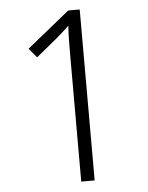

<svg xmlns="http://www.w3.org/2000/svg" viewBox="-52 -757 615 799"><g transform="rotate(-5 255.5 -357.0)"><path d="M311 0H255V-528Q255 -567 255.5 -595.5Q256 -624 258 -651Q246 -639 234.5 -629Q223 -619 206 -604L117 -531L85 -570L263 -714H311Z"/></g></svg>

Font: Noto Sans Arabic SemCond Light
Style: Regular
Weight: 300
Width: 4
Designer: Monotype Design Team, Nadine Chahine, Nizar Qandah and Khaled Hosny
Foundry: Monotype Imaging Inc.
Version: Version 2.012; ttfautohint (v1.8.4.7-5d5b)